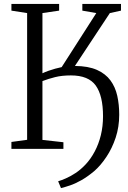

<svg xmlns="http://www.w3.org/2000/svg" viewBox="-20 -763 654 984"><path d="M292.5 201 278 166Q293.5 161.5 316.8 151.5Q340 141.5 366.5 124.2Q393 107 418 80.5Q444.5 52.5 465 14.2Q485.5 -24 496.8 -70Q508 -116 508 -167Q508 -272.5 470.8 -324.5Q433.5 -376.5 343.5 -376.5Q297.5 -376.5 262.5 -367.8Q227.5 -359 197.5 -347.5V-46L305 -34V0H38.5V-35.5L119 -46.5V-696L38.5 -708.5V-743H283V-708.5L197.5 -696V-387.5Q211 -394 228 -400Q245 -406 262.8 -411Q280.5 -416 296 -419L473.5 -696L402 -708.5V-743H600V-708.5L543 -696L364 -425Q432.5 -424.5 476.8 -404.8Q521 -385 546 -351Q571 -317 581 -272Q591 -227 591 -175Q591 -112.5 572.8 -57.5Q554.5 -2.5 525.2 41.2Q496 85 463.5 113.5Q427.5 143.5 396.2 161Q365 178.5 339 187.2Q313 196 292.5 201Z"/></svg>

Font: Merriweather 60pt Light
Style: Regular
Weight: 300
Version: Version 2.100